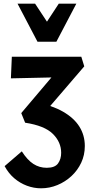

<svg xmlns="http://www.w3.org/2000/svg" viewBox="-20 -731 507 1039"><path d="M202 288Q163 288 125.5 274Q88 260 57 233.5Q26 207 5 168L98 88Q128 135 160.5 156Q193 177 233 177Q277 177 294 153.5Q311 130 311 96Q311 38 266 -6.5Q221 -51 116 -67L95 -119L316 -380L355 -314L39 -307L44 -424H420L436 -372L217 -117L171 -179Q261 -161 320.5 -127Q380 -93 409.5 -46Q439 1 439 59Q439 108 419.5 149.5Q400 191 366.5 222Q333 253 290.5 270.5Q248 288 202 288ZM183 -505 210 -577 298 -711H393L285 -505ZM183 -505 75 -711H170L259 -576L285 -505Z"/></svg>

Font: Ysabeau ExtraBold
Style: Regular
Weight: 800
Designer: Christian Thalmann (Catharsis Fonts)
Version: Version 2.002